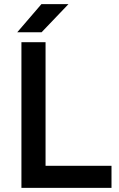

<svg xmlns="http://www.w3.org/2000/svg" viewBox="-20 -903 570 923"><path d="M83 0V-700H199V-106H516V0ZM63 -748 179 -883H309L180 -748Z"/></svg>

Font: Figtree Light SemiBold
Style: Regular
Weight: 600
Version: Version 2.002